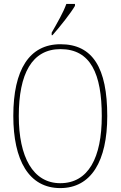

<svg xmlns="http://www.w3.org/2000/svg" viewBox="-20 -951 617 981"><path d="M244 -784V-771H248C287 -815 343 -886 363 -921V-931H319C303 -886 274 -837 244 -784ZM288 10C446 10 528 -128 528 -358C528 -604 454 -725 289 -725C130 -725 48 -595 48 -359C48 -133 127 10 288 10ZM288 -15C148 -15 76 -150 76 -358C76 -574 143 -700 289 -700C443 -700 500 -574 500 -358C500 -146 432 -15 288 -15Z"/></svg>

Font: Noto Serif Bengali Condensed Thin
Style: Regular
Weight: 100
Width: 3
Designer: Juan Bruce, Universal Thirst, Indian Type Foundry and the Monotype Design Team.
Foundry: Monotype Imaging Inc.
Version: Version 2.003